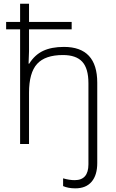

<svg xmlns="http://www.w3.org/2000/svg" viewBox="-20 -780 630 1040"><path d="M13.2 -621.1V-661.1H88.9V-759.8H137.2V-661.1H368.2V-621.1H137.2V-502.9L134.8 -435.1H138.2Q168 -482.9 213.4 -504.4Q258.8 -525.9 326.2 -525.9Q506.8 -525.9 506.8 -332V103Q506.8 168.5 476.3 204.3Q445.8 240.2 388.2 240.2Q349.6 240.2 321.8 228V186Q355.5 195.8 384.8 195.8Q459 195.8 459 109.9V-329.1Q459 -409.2 425.5 -445.6Q392.1 -481.9 320.8 -481.9Q224.6 -481.9 180.9 -433.8Q137.2 -385.7 137.2 -277.8V0H88.9V-621.1Z"/></svg>

Font: Open Sans Light
Style: Regular
Weight: 300
Foundry: Ascender Corporation
Version: Version 1.10